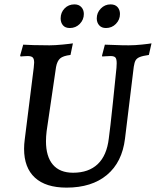

<svg xmlns="http://www.w3.org/2000/svg" viewBox="-20 -845 712 877"><path d="M190 -200Q190 -130 221.5 -93Q253 -56 314 -56Q385 -56 426.5 -95.5Q468 -135 477 -213Q483 -255 495.5 -374.5Q508 -494 512 -535Q513 -543 513 -556Q513 -576 507 -582.5Q501 -589 485 -589Q474 -589 462.5 -588Q451 -587 447 -587L446 -591L459 -641Q471 -641 503.5 -639.5Q536 -638 568 -638Q596 -638 629 -641.5Q662 -645 672 -647L660 -594Q632 -590 618.5 -584.5Q605 -579 599.5 -569.5Q594 -560 591 -540L551 -212Q538 -104 468.5 -46Q399 12 284 12Q189 12 139.5 -33.5Q90 -79 90 -165Q90 -186 93 -208L134 -535Q136 -553 136 -559Q136 -576 129.5 -582.5Q123 -589 106 -589Q96 -589 86.5 -588Q77 -587 74 -587L72 -591L86 -641Q98 -640 133 -639Q168 -638 206 -638Q231 -638 266.5 -641.5Q302 -645 313 -647L302 -594Q268 -590 254.5 -578Q241 -566 236 -539L193 -246Q190 -221 190 -200ZM257 -761Q257 -788 275 -806.5Q293 -825 320 -825Q340 -825 351.5 -812.5Q363 -800 363 -781Q363 -755 344.5 -736Q326 -717 299 -717Q278 -717 267.5 -729.5Q257 -742 257 -761ZM422 -761Q422 -787 440.5 -806Q459 -825 485 -825Q506 -825 517 -812.5Q528 -800 528 -781Q528 -755 509.5 -736Q491 -717 464 -717Q444 -717 433 -729.5Q422 -742 422 -761Z"/></svg>

Font: Alegreya SC Medium
Style: Italic
Weight: 500
Italic angle: -7°
Designer: Juan Pablo del Peral
Foundry: Huerta Tipografica
Version: Version 2.007; ttfautohint (v1.6)